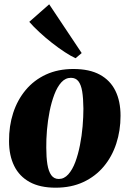

<svg xmlns="http://www.w3.org/2000/svg" viewBox="-20 -858 602 892"><path d="M321 -537.5Q395.5 -537.5 443.8 -511.2Q492 -485 516 -436.5Q540 -388 540 -320Q540 -251.5 520.2 -191Q500.5 -130.5 462 -84.5Q423.5 -38.5 367.2 -12.2Q311 14 238.5 14Q165.5 14 117.5 -12.5Q69.5 -39 45.8 -87.5Q22 -136 22 -202Q21.5 -272.5 41.2 -333.2Q61 -394 99.5 -440Q138 -486 193.8 -511.8Q249.5 -537.5 321 -537.5ZM309.5 -496.5Q284 -496.5 265 -475.5Q246 -454.5 232.5 -419Q219 -383.5 210.5 -340.8Q202 -298 198.2 -254Q194.5 -210 195 -172Q195 -127 200.2 -94.5Q205.5 -62 218.2 -44.2Q231 -26.5 253 -26.5Q278 -26.5 297.2 -48Q316.5 -69.5 329.8 -105Q343 -140.5 351.5 -183.8Q360 -227 363.8 -271.2Q367.5 -315.5 367.5 -353.5Q367 -402 361.8 -433.5Q356.5 -465 344 -480.8Q331.5 -496.5 309.5 -496.5ZM331 -587.5Q310 -597 281.2 -615.8Q252.5 -634.5 221.5 -658.8Q190.5 -683 162.8 -708.8Q135 -734.5 116 -756.5L208.5 -838L359.5 -611.5Z"/></svg>

Font: Merriweather 96pt Black
Style: Italic
Weight: 900
Italic angle: -7.8°
Version: Version 2.101